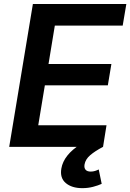

<svg xmlns="http://www.w3.org/2000/svg" viewBox="-20 -748 664 978"><path d="M26.9 0 147.5 -727.5H623.5L605 -617.7H259.3L227.1 -421.9H547.4L529.3 -313.5H208.5L174.8 -109.9H522.5L504.9 0ZM399.4 210.4Q345.7 210.4 314.9 184.3Q284.2 158.2 292.5 110.4Q298.3 75.7 323.2 44.4Q348.1 13.2 387.7 -11.2L504.9 0Q463.9 21.5 439.5 42.5Q415 63.5 410.6 89.8Q407.7 106.9 415.8 116.5Q423.8 126 442.4 126Q453.6 126 463.9 122.8Q474.1 119.6 482.9 115.2L498 188.5Q480 196.8 454.1 203.6Q428.2 210.4 399.4 210.4Z"/></svg>

Font: Inter 16pt SemiBold
Style: Italic
Weight: 600
Italic angle: -9.3988°
Version: Version 4.001;git-66647c0bb